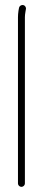

<svg xmlns="http://www.w3.org/2000/svg" viewBox="-20 -696 171 748"><path d="M63.5 32C70.5 32 77 25.9 77 19V-629C77 -635 77.7 -641.7 79 -649L81 -661C81.7 -664.3 80.8 -667.7 78.5 -671C71.4 -681.1 55.9 -676.2 54 -665L52 -654C50.7 -645.3 50 -637 50 -629V19C50 25.9 56.5 32 63.5 32Z"/></svg>

Font: Take Off
Style: Regular, Eh
Weight: 400
Foundry: Cannot Into Space Fonts
Version: Version 0.89